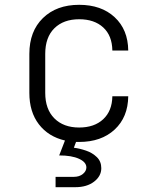

<svg xmlns="http://www.w3.org/2000/svg" viewBox="-20 -580 640 798"><path d="M211 198V155H287Q310 155 324.5 143Q339 131 339 116Q339 94 308.5 80Q278 66 226 66L250 4Q181 -12 141.5 -63.5Q102 -115 102 -194V-356Q102 -450 158.5 -505Q215 -560 309 -560Q401 -560 456.5 -508.5Q512 -457 513 -370H447Q446 -432 409 -466Q372 -500 309 -500Q244 -500 206 -462.5Q168 -425 168 -356V-194Q168 -126 206 -88Q244 -50 309 -50Q372 -50 409 -84.5Q446 -119 447 -180H513Q512 -93 456.5 -41.5Q401 10 309 10Q302 10 296 10L287 34Q311 37 337.5 46Q364 55 382.5 73Q401 91 401 119Q401 152 371 175Q341 198 293 198Z"/></svg>

Font: JetBrains Mono NL ExtraLight
Style: Regular
Weight: 200
Designer: Philipp Nurullin, Konstantin Bulenkov
Foundry: JetBrains
Version: Version 2.304; ttfautohint (v1.8.4.7-5d5b)